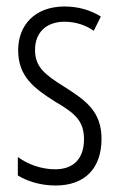

<svg xmlns="http://www.w3.org/2000/svg" viewBox="-20 -562 366 592"><path d="M293 -134C293 -218 245 -252 179 -294C116 -333 88 -357 88 -408C88 -463 124 -495 179 -495C212 -495 244 -485 269 -467L291 -511C259 -531 221 -542 179 -542C88 -542 36 -485 36 -407C36 -327 84 -290 151 -248C211 -213 239 -189 239 -133C239 -74 208 -40 150 -40C107 -40 64 -56 35 -78V-21C61 -5 102 10 151 10C243 10 293 -44 293 -134Z"/></svg>

Font: Noto Sans Myanmar UI ExtraCondensed Light
Style: Regular
Weight: 300
Width: 2
Designer: Monotype Design Team
Foundry: Monotype Imaging Inc.
Version: Version 2.103